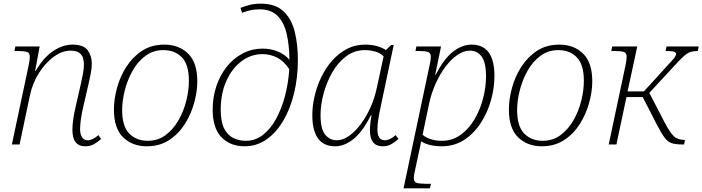

<svg xmlns="http://www.w3.org/2000/svg" viewBox="-20 -790 3841 1050"><path d="M446 10Q376 10 376 -80Q376 -105 380 -134.5Q384 -164 392 -199L421 -326Q428 -357 433.5 -386Q439 -415 439 -436Q439 -455 434 -472.5Q429 -490 413 -501.5Q397 -513 365 -513Q320 -513 274 -479.5Q228 -446 192.5 -390Q157 -334 143 -265L87 0H45L137 -434Q140 -448 141.5 -460Q143 -472 143 -479Q143 -501 127.5 -506Q112 -511 78 -511H59L64 -536H197L172 -402H175Q218 -476 271 -511Q324 -546 376 -546Q437 -546 459.5 -515Q482 -484 482 -442Q482 -417 476 -386.5Q470 -356 464 -330L434 -200Q427 -170 422.5 -138.5Q418 -107 418 -83Q418 -56 428.5 -39.5Q439 -23 459 -23Q487 -23 518 -51L533 -30Q513 -12 493 -1Q473 10 446 10Z M783 10Q704 10 653.5 -39Q603 -88 603 -191Q603 -246 619.5 -308Q636 -370 670.5 -424Q705 -478 756.5 -512Q808 -546 879 -546Q958 -546 1008.5 -497Q1059 -448 1059 -345Q1059 -290 1042 -228Q1025 -166 991 -112Q957 -58 905 -24Q853 10 783 10ZM788 -20Q844 -20 886 -51.5Q928 -83 956.5 -133Q985 -183 999 -240Q1013 -297 1013 -348Q1013 -437 974.5 -476.5Q936 -516 873 -516Q818 -516 775.5 -484.5Q733 -453 705 -403Q677 -353 662.5 -296Q648 -239 648 -188Q648 -99 687 -59.5Q726 -20 788 -20Z M1318 10Q1239 10 1191 -39.5Q1143 -89 1143 -192Q1143 -257 1162.5 -316.5Q1182 -376 1218 -422.5Q1254 -469 1305 -496.5Q1356 -524 1418 -524Q1461 -524 1499 -508.5Q1537 -493 1563 -463Q1562 -546 1547 -608Q1532 -670 1496.5 -704.5Q1461 -739 1400 -739Q1370 -739 1347.5 -733.5Q1325 -728 1304 -720L1295 -747Q1316 -755 1343 -762.5Q1370 -770 1406 -770Q1485 -770 1529 -729.5Q1573 -689 1591 -619.5Q1609 -550 1609 -462Q1609 -367 1588.5 -281.5Q1568 -196 1529.5 -130.5Q1491 -65 1437.5 -27.5Q1384 10 1318 10ZM1325 -20Q1376 -20 1417.5 -52Q1459 -84 1489.5 -139.5Q1520 -195 1538.5 -265Q1557 -335 1562 -411Q1534 -455 1496.5 -474.5Q1459 -494 1415 -494Q1352 -494 1300 -454.5Q1248 -415 1217.5 -346.5Q1187 -278 1187 -190Q1187 -125 1205.5 -88Q1224 -51 1255.5 -35.5Q1287 -20 1325 -20Z M1813 10Q1688 10 1688 -161Q1688 -211 1700.5 -264.5Q1713 -318 1737 -368Q1761 -418 1796 -458Q1831 -498 1876.5 -522Q1922 -546 1976 -546Q2046 -546 2090 -516L2119 -544H2133L2061 -202Q2054 -171 2049 -139Q2044 -107 2044 -83Q2044 -23 2084 -23Q2112 -23 2144 -51L2159 -30Q2139 -12 2119 -1Q2099 10 2073 10Q2003 10 2003 -77Q2003 -93 2005 -113Q2007 -133 2012 -159H2008Q1962 -68 1912.5 -29Q1863 10 1813 10ZM1822 -23Q1855 -23 1888.5 -46.5Q1922 -70 1952.5 -110.5Q1983 -151 2006 -202.5Q2029 -254 2041 -311L2078 -482Q2057 -502 2029.5 -509Q2002 -516 1976 -516Q1918 -516 1873 -482Q1828 -448 1797 -394Q1766 -340 1749.5 -278Q1733 -216 1733 -160Q1733 -85 1758 -54Q1783 -23 1822 -23Z M2187 240 2329 -432Q2333 -448 2334.5 -460Q2336 -472 2336 -479Q2336 -501 2320.5 -506Q2305 -511 2271 -511H2252L2257 -536H2392L2360 -381H2363Q2407 -468 2457 -507Q2507 -546 2559 -546Q2684 -546 2684 -374Q2684 -309 2665 -241.5Q2646 -174 2609 -117Q2572 -60 2518.5 -25Q2465 10 2395 10Q2361 10 2332 3Q2303 -4 2283 -17Q2281 -4 2278.5 7.5Q2276 19 2273 32L2251 135Q2248 148 2245.5 161.5Q2243 175 2243 184Q2243 205 2259 210Q2275 215 2309 215H2337L2331 240ZM2396 -20Q2454 -20 2499 -52.5Q2544 -85 2575 -137.5Q2606 -190 2622 -252Q2638 -314 2638 -374Q2638 -447 2614.5 -480Q2591 -513 2549 -513Q2516 -513 2481.5 -489.5Q2447 -466 2416.5 -425.5Q2386 -385 2363 -334Q2340 -283 2328 -229L2291 -53Q2307 -38 2335 -29Q2363 -20 2396 -20Z M2943 10Q2864 10 2813.5 -39Q2763 -88 2763 -191Q2763 -246 2779.5 -308Q2796 -370 2830.5 -424Q2865 -478 2916.5 -512Q2968 -546 3039 -546Q3118 -546 3168.5 -497Q3219 -448 3219 -345Q3219 -290 3202 -228Q3185 -166 3151 -112Q3117 -58 3065 -24Q3013 10 2943 10ZM2948 -20Q3004 -20 3046 -51.5Q3088 -83 3116.5 -133Q3145 -183 3159 -240Q3173 -297 3173 -348Q3173 -437 3134.5 -476.5Q3096 -516 3033 -516Q2978 -516 2935.5 -484.5Q2893 -453 2865 -403Q2837 -353 2822.5 -296Q2808 -239 2808 -188Q2808 -99 2847 -59.5Q2886 -20 2948 -20Z M3309 0 3401 -434Q3404 -448 3405.5 -460Q3407 -472 3407 -479Q3407 -501 3391.5 -506Q3376 -511 3342 -511H3323L3328 -536H3465L3412 -290H3501L3627 -428Q3659 -462 3668 -474Q3677 -486 3677 -495Q3677 -503 3666.5 -507Q3656 -511 3620 -511L3625 -536H3801L3796 -511Q3774 -511 3758.5 -506.5Q3743 -502 3727.5 -489.5Q3712 -477 3690 -454L3531 -282L3616 -118Q3642 -68 3663.5 -46.5Q3685 -25 3722 -25H3726L3721 0H3710Q3674 0 3652.5 -7.5Q3631 -15 3614 -38Q3597 -61 3573 -107L3495 -259H3406L3351 0Z"/></svg>

Font: Noto Serif ExtraLight
Style: Italic
Weight: 200
Italic angle: -12°
Designer: Monotype Design Team
Foundry: Monotype Imaging Inc.
Version: Version 2.014; ttfautohint (v1.8.4.7-5d5b)